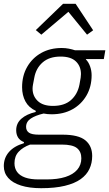

<svg xmlns="http://www.w3.org/2000/svg" viewBox="-31 -776 573 1008"><path d="M453 43Q453 80 438.5 111Q424 142 392.5 164.5Q361 187 309.5 199.5Q258 212 185 212Q123 212 79 198Q35 184 12 158Q-11 132 -11 96Q-11 53 16 22Q43 -9 94 -24L95 -30Q74 -38 64 -54Q54 -70 54 -92Q54 -129 81.5 -153Q109 -177 156 -188L157 -194Q120 -211 102.5 -243.5Q85 -276 85 -318Q85 -379 112 -425.5Q139 -472 185.5 -498Q232 -524 293 -524Q313 -524 330.5 -520.5Q348 -517 363 -512H522L514 -466H420V-464Q434 -450 442 -427.5Q450 -405 450 -381Q450 -321 423 -274.5Q396 -228 349 -202Q302 -176 240 -176Q228 -176 218.5 -177Q209 -178 198 -180Q155 -170 130.5 -153.5Q106 -137 106 -110Q106 -90 121 -79.5Q136 -69 173 -69H297Q381 -69 417 -39.5Q453 -10 453 43ZM247 -220Q307 -220 341.5 -250.5Q376 -281 386 -331Q391 -357 392.5 -368Q394 -379 394 -387Q394 -428 367.5 -453.5Q341 -479 287 -479Q228 -479 193 -448.5Q158 -418 149 -368Q144 -342 142 -331Q140 -320 140 -311Q140 -272 167 -246Q194 -220 247 -220ZM396 55Q396 20 373 1.5Q350 -17 293 -17H127Q89 -3 67 20.5Q45 44 45 81Q45 108 59 127Q73 146 101 156Q129 166 172 166H213Q272 166 312.5 153Q353 140 374.5 115Q396 90 396 55ZM300 -756H366L458 -617L426 -594L328 -714L186 -594L157 -618Z"/></svg>

Font: IBM Plex Sans Light
Style: Italic
Weight: 300
Italic angle: -11.31°
Designer: Mike Abbink, Paul van der Laan, Pieter van Rosmalen
Foundry: Bold Monday
Version: Version 3.201